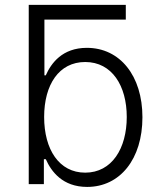

<svg xmlns="http://www.w3.org/2000/svg" viewBox="-20 -747 653 779"><path d="M490.4 -727.3H96.6V0H158V-101.2H165.8C187.9 -51.1 234 11.4 333.5 11.4C467.3 11.4 557.9 -101.9 557.9 -271.3C557.9 -439.3 467 -552.9 332.4 -552.9C232.6 -552.9 187.5 -490.4 165.8 -441.4H160.2V-667.6H490.4ZM159.1 -272.4C159.1 -403.1 219.1 -495.4 325.6 -495.4C435 -495.4 494.3 -398.1 494.3 -272.4C494.3 -145.2 434.3 -46.5 325.6 -46.5C219.8 -46.5 159.1 -140.6 159.1 -272.4Z"/></svg>

Font: Karasuma Gothic
Style: Light
Weight: 300
Designer: Rasmus Andersson / Ryoko Nishizuka
Foundry: rsms
Version: Version 1.00